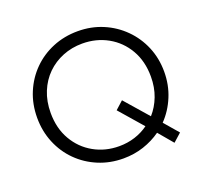

<svg xmlns="http://www.w3.org/2000/svg" viewBox="-128 -861 1091 1036"><g transform="rotate(-20 418.0 -343.0)"><path d="M703.5 29.5 633.5 -53.5Q588.5 -21.5 533.5 -3.2Q478.5 15 417 15Q340 15 273.8 -12.8Q207.5 -40.5 158 -89.8Q108.5 -139 80.8 -205.8Q53 -272.5 53 -350Q53 -428 80.8 -494.5Q108.5 -561 158 -610.5Q207.5 -660 274 -687.5Q340.5 -715 418 -715Q495 -715 561.2 -687Q627.5 -659 677.2 -609.2Q727 -559.5 754.8 -493.2Q782.5 -427 782.5 -350.5Q782.5 -274.5 755.2 -208.8Q728 -143 680.5 -94L750.5 -12.5ZM418 -55Q466 -55 508.8 -68.8Q551.5 -82.5 586.5 -108L470 -242L515.5 -283L633 -148.5Q667 -186.5 686.5 -237.5Q706 -288.5 706 -350Q706 -438.5 667.5 -504.8Q629 -571 563.5 -607.5Q498 -644 418 -644Q358 -644 305.8 -623Q253.5 -602 214.2 -563.5Q175 -525 152.8 -470.8Q130.5 -416.5 130.5 -350Q130.5 -261.5 169 -195Q207.5 -128.5 272.8 -91.8Q338 -55 418 -55Z"/></g></svg>

Font: Geologica Thin Roman ExtraLight
Style: Regular
Weight: 250
Version: Version 1.010;gftools[0.9.28]